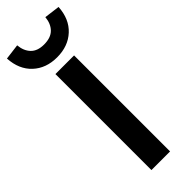

<svg xmlns="http://www.w3.org/2000/svg" viewBox="-333 -974 997 997"><g transform="rotate(-45 165.5 -475.5)"><path d="M97 0V-705H234V0ZM165 -760Q84 -760 32.5 -808Q-19 -856 -24 -940L62 -951Q66 -907 91 -881Q116 -855 164 -855Q214 -855 239.5 -881Q265 -907 269 -951L355 -940Q350 -856 298 -808Q246 -760 165 -760Z"/></g></svg>

Font: Nunito Sans 7pt
Style: Bold
Weight: 700
Designer: Vernon Adams
Foundry: Vernon Adams
Version: Version 3.101;gftools[0.9.27]